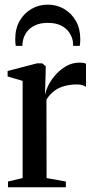

<svg xmlns="http://www.w3.org/2000/svg" viewBox="-20 -786 399 806"><path d="M13.5 0V-24L75 -38.5V-446.5L12 -465V-488L135 -520H157L172 -508L171.5 -475.5L169 -390L171.5 -396Q174.5 -412 186 -433.5Q197.5 -455 216.5 -475.5Q235.5 -496 260 -509.5Q284.5 -523 313 -523Q323.5 -523 330.2 -521.8Q337 -520.5 341 -518.5V-421.5Q336.5 -425 326.8 -428.2Q317 -431.5 303.5 -431.5Q276 -431.5 252 -425.2Q228 -419 208.8 -405Q189.5 -391 175 -368L175.5 -38.5L256.5 -24V0ZM180.5 -766.5Q218.5 -766.5 249.5 -748.2Q280.5 -730 298.8 -697.8Q317 -665.5 317 -622Q317 -614 316.5 -607.5Q316 -601 315 -593.5H287Q287 -598 286.8 -603.5Q286.5 -609 285.5 -614Q281.5 -635 268.8 -652.2Q256 -669.5 234.2 -679.8Q212.5 -690 180.5 -690Q149.5 -690 127.5 -679.8Q105.5 -669.5 92.8 -652.2Q80 -635 76 -614Q75 -609 74.5 -603.5Q74 -598 74 -593.5H46Q45 -601 44.5 -607.5Q44 -614 44 -622Q44 -665.5 62.2 -697.8Q80.5 -730 111.5 -748.2Q142.5 -766.5 180.5 -766.5Z"/></svg>

Font: Merriweather 120pt
Style: Regular
Weight: 400
Version: Version 2.100